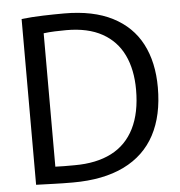

<svg xmlns="http://www.w3.org/2000/svg" viewBox="-52 -781 779 833"><g transform="rotate(-5 337.0 -364.0)"><path d="M232 3Q185 3 147 1.5Q109 0 72 -1V-723Q117 -728 166 -729.5Q215 -731 258 -731Q384 -731 468 -688Q552 -645 593.5 -565.5Q635 -486 635 -376Q635 -254 590 -169.5Q545 -85 455 -41Q365 3 232 3ZM246 -71Q341 -71 406.5 -104.5Q472 -138 506 -206Q540 -274 540 -374Q540 -462 509.5 -525.5Q479 -589 417 -623.5Q355 -658 261 -658Q238 -658 211.5 -657Q185 -656 162 -653V-72Q181 -71 200 -71Q219 -71 246 -71Z"/></g></svg>

Font: Murecho Thin
Style: Regular
Weight: 400
Version: Version 1.010